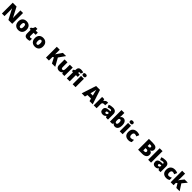

<svg xmlns="http://www.w3.org/2000/svg" viewBox="1423 -4863 8960 8960"><g transform="rotate(45 5903.0 -383.0)"><path d="M757 0H504L243 -503H239Q241 -480 243 -447.5Q245 -415 246.5 -382Q248 -349 248 -322V0H77V-714H329L589 -218H592Q591 -241 589 -272Q587 -303 586 -335Q585 -367 585 -391V-714H757Z M1428 -278Q1428 -139 1354 -64.5Q1280 10 1151 10Q1071 10 1009 -23.5Q947 -57 911.5 -121.5Q876 -186 876 -278Q876 -415 950 -489Q1024 -563 1154 -563Q1234 -563 1295.5 -530Q1357 -497 1392.5 -433.5Q1428 -370 1428 -278ZM1070 -278Q1070 -207 1089 -169.5Q1108 -132 1153 -132Q1197 -132 1215.5 -169.5Q1234 -207 1234 -278Q1234 -349 1215.5 -385Q1197 -421 1152 -421Q1109 -421 1089.5 -385Q1070 -349 1070 -278Z M1808 -141Q1834 -141 1855.5 -146.5Q1877 -152 1900 -160V-21Q1869 -8 1834 1Q1799 10 1745 10Q1691 10 1650.5 -7Q1610 -24 1587 -65.5Q1564 -107 1564 -182V-410H1497V-488L1582 -548L1631 -664H1756V-553H1892V-410H1756V-195Q1756 -141 1808 -141Z M2525 -278Q2525 -139 2451 -64.5Q2377 10 2248 10Q2168 10 2106 -23.5Q2044 -57 2008.5 -121.5Q1973 -186 1973 -278Q1973 -415 2047 -489Q2121 -563 2251 -563Q2331 -563 2392.5 -530Q2454 -497 2489.5 -433.5Q2525 -370 2525 -278ZM2167 -278Q2167 -207 2186 -169.5Q2205 -132 2250 -132Q2294 -132 2312.5 -169.5Q2331 -207 2331 -278Q2331 -349 2312.5 -385Q2294 -421 2249 -421Q2206 -421 2186.5 -385Q2167 -349 2167 -278Z M3595 0H3377L3236 -273L3179 -239V0H2985V-714H3179V-404Q3191 -427 3207 -450.5Q3223 -474 3238 -495L3388 -714H3599L3374 -394Z M4199 -553V0H4055L4031 -69H4020Q3994 -27 3949 -8.5Q3904 10 3853 10Q3799 10 3755 -11Q3711 -32 3685.5 -77Q3660 -122 3660 -193V-553H3851V-251Q3851 -197 3866.5 -169Q3882 -141 3917 -141Q3971 -141 3989.5 -185Q4008 -229 4008 -311V-553Z M4669 -410H4551V0H4360V-410H4287V-504L4364 -551V-560Q4364 -667 4408 -716Q4452 -765 4552 -765Q4595 -765 4630 -758.5Q4665 -752 4703 -739L4662 -615Q4648 -619 4630.5 -622Q4613 -625 4593 -625Q4551 -625 4551 -568V-553H4669Z M4841 -776Q4882 -776 4912.5 -759Q4943 -742 4943 -691Q4943 -642 4912.5 -624.5Q4882 -607 4841 -607Q4799 -607 4769.5 -624.5Q4740 -642 4740 -691Q4740 -742 4769.5 -759Q4799 -776 4841 -776ZM4936 -553V0H4745V-553Z M5858 0 5823 -134H5591L5555 0H5343L5576 -717H5833L6069 0ZM5752 -409Q5747 -428 5738 -463.5Q5729 -499 5720 -537Q5711 -575 5706 -599Q5702 -575 5693.5 -539Q5685 -503 5676.5 -468Q5668 -433 5662 -409L5631 -292H5783Z M6469 -563Q6485 -563 6502 -561Q6519 -559 6527 -557L6510 -377Q6500 -379 6485.5 -381Q6471 -383 6445 -383Q6421 -383 6393.5 -376Q6366 -369 6346 -345.5Q6326 -322 6326 -272V0H6135V-553H6277L6307 -465H6316Q6339 -506 6380.5 -534.5Q6422 -563 6469 -563Z M6854 -563Q6959 -563 7018 -511Q7077 -459 7077 -363V0H6945L6908 -73H6904Q6881 -44 6856.5 -25.5Q6832 -7 6800 1.5Q6768 10 6722 10Q6650 10 6602 -34Q6554 -78 6554 -169Q6554 -258 6615.5 -301Q6677 -344 6794 -349L6886 -352V-360Q6886 -397 6868 -412.5Q6850 -428 6819 -428Q6786 -428 6746 -416.5Q6706 -405 6665 -387L6610 -513Q6658 -538 6718.5 -550.5Q6779 -563 6854 -563ZM6843 -245Q6791 -243 6769.5 -226.5Q6748 -210 6748 -180Q6748 -152 6763 -138.5Q6778 -125 6803 -125Q6838 -125 6862.5 -147Q6887 -169 6887 -204V-247Z M7398 -588Q7398 -559 7396 -532Q7394 -505 7391 -482H7398Q7419 -516 7454 -539.5Q7489 -563 7545 -563Q7631 -563 7686 -490Q7741 -417 7741 -278Q7741 -136 7685 -63Q7629 10 7539 10Q7481 10 7450 -10.5Q7419 -31 7398 -54H7386L7356 0H7207V-760H7398ZM7475 -413Q7435 -413 7416.5 -385Q7398 -357 7398 -298V-271Q7398 -207 7415.5 -175.5Q7433 -144 7477 -144Q7547 -144 7547 -280Q7547 -413 7475 -413Z M7947 -776Q7988 -776 8018.5 -759Q8049 -742 8049 -691Q8049 -642 8018.5 -624.5Q7988 -607 7947 -607Q7905 -607 7875.5 -624.5Q7846 -642 7846 -691Q7846 -742 7875.5 -759Q7905 -776 7947 -776ZM8042 -553V0H7851V-553Z M8427 10Q8301 10 8226 -58Q8151 -126 8151 -274Q8151 -375 8189 -438.5Q8227 -502 8292.5 -532.5Q8358 -563 8442 -563Q8493 -563 8538.5 -552Q8584 -541 8623 -521L8567 -380Q8533 -395 8503.5 -404Q8474 -413 8442 -413Q8399 -413 8372 -379Q8345 -345 8345 -275Q8345 -203 8372.5 -172.5Q8400 -142 8443 -142Q8484 -142 8525.5 -155Q8567 -168 8604 -191V-39Q8570 -17 8527 -3.5Q8484 10 8427 10Z M9314 -714Q9469 -714 9535 -668Q9601 -622 9601 -536Q9601 -489 9584 -456.5Q9567 -424 9541.5 -405Q9516 -386 9489 -379V-374Q9518 -367 9547 -350Q9576 -333 9595.5 -299.5Q9615 -266 9615 -209Q9615 -112 9542 -56Q9469 0 9343 0H9065V-714ZM9316 -440Q9364 -440 9383.5 -460Q9403 -480 9403 -508Q9403 -568 9312 -568H9258V-440ZM9258 -299V-149H9326Q9376 -149 9396 -170.5Q9416 -192 9416 -225Q9416 -254 9396 -276.5Q9376 -299 9322 -299Z M9919 0H9728V-760H9919Z M10321 -563Q10426 -563 10485 -511Q10544 -459 10544 -363V0H10412L10375 -73H10371Q10348 -44 10323.5 -25.5Q10299 -7 10267 1.5Q10235 10 10189 10Q10117 10 10069 -34Q10021 -78 10021 -169Q10021 -258 10082.5 -301Q10144 -344 10261 -349L10353 -352V-360Q10353 -397 10335 -412.5Q10317 -428 10286 -428Q10253 -428 10213 -416.5Q10173 -405 10132 -387L10077 -513Q10125 -538 10185.5 -550.5Q10246 -563 10321 -563ZM10310 -245Q10258 -243 10236.5 -226.5Q10215 -210 10215 -180Q10215 -152 10230 -138.5Q10245 -125 10270 -125Q10305 -125 10329.5 -147Q10354 -169 10354 -204V-247Z M10926 10Q10800 10 10725 -58Q10650 -126 10650 -274Q10650 -375 10688 -438.5Q10726 -502 10791.5 -532.5Q10857 -563 10941 -563Q10992 -563 11037.5 -552Q11083 -541 11122 -521L11066 -380Q11032 -395 11002.5 -404Q10973 -413 10941 -413Q10898 -413 10871 -379Q10844 -345 10844 -275Q10844 -203 10871.5 -172.5Q10899 -142 10942 -142Q10983 -142 11024.5 -155Q11066 -168 11103 -191V-39Q11069 -17 11026 -3.5Q10983 10 10926 10Z M11405 -461Q11405 -427 11402 -386Q11399 -345 11394 -311H11398Q11409 -328 11426.5 -354Q11444 -380 11457 -397L11581 -553H11794L11602 -318L11806 0H11588L11467 -198L11405 -151V0H11213V-760H11405Z"/></g></svg>

Font: Noto Kufi Arabic Black
Style: Regular
Weight: 900
Designer: Monotype Design Team, David Williams, Khaled Hosny
Foundry: Google LLC
Version: Version 2.109; ttfautohint (v1.8.4.7-5d5b)